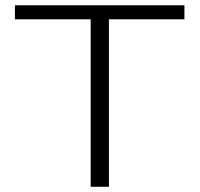

<svg xmlns="http://www.w3.org/2000/svg" viewBox="-20 -715 765 735"><path d="M37.1 -641.1V-694.8H686V-641.1H397V0H327.1V-641.1Z"/></svg>

Font: CMU Bright
Style: Roman
Weight: 500
Version: Version 0.7.0